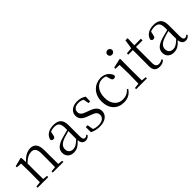

<svg xmlns="http://www.w3.org/2000/svg" viewBox="203 -1894 3041 3041"><g transform="rotate(-45 1723.5 -373.0)"><path d="M467 0H620V-27L541 -35L539 -227V-338C539 -474 489 -526 403 -526C337 -526 269 -494 200 -417L195 -515L182 -523L38 -486V-461L128 -456C130 -406 131 -353 131 -285V-227L129 -36L43 -27V0H281V-27L203 -35L201 -227V-384C271 -455 331 -475 374 -475C434 -475 470 -440 470 -339V-227L468 -36L382 -27V0Z M1110 13C1145 13 1174 -2 1194 -33L1179 -49C1163 -32 1151 -26 1134 -26C1105 -26 1090 -45 1090 -111V-354C1090 -476 1034 -526 922 -526C815 -526 743 -479 722 -398C726 -377 740 -365 762 -365C785 -365 800 -376 805 -407L821 -478C850 -490 878 -495 905 -495C985 -495 1021 -466 1021 -354V-316C976 -305 927 -292 883 -279C755 -241 708 -190 708 -114C708 -31 768 14 845 14C917 14 962 -18 1023 -83C1030 -23 1057 13 1110 13ZM1021 -115C955 -52 917 -32 875 -32C817 -32 779 -64 779 -126C779 -179 811 -221 897 -253C934 -266 978 -279 1021 -291Z M1425 14C1558 14 1625 -53 1625 -135C1625 -204 1587 -248 1486 -284L1437 -302C1365 -326 1334 -353 1334 -403C1334 -456 1373 -494 1451 -494C1483 -494 1513 -487 1544 -470L1561 -378H1598L1602 -482C1553 -512 1511 -526 1452 -526C1336 -526 1271 -463 1271 -382C1271 -309 1321 -267 1401 -238L1452 -219C1534 -192 1560 -164 1560 -115C1560 -57 1514 -17 1424 -17C1381 -17 1349 -24 1320 -38L1302 -140H1261L1262 -24C1316 1 1362 14 1425 14Z M1968 14C2061 14 2120 -25 2164 -91L2148 -104C2103 -55 2050 -32 1990 -32C1878 -32 1799 -115 1799 -258C1799 -404 1878 -495 1982 -495C2007 -495 2031 -491 2056 -480L2077 -408C2084 -379 2097 -366 2123 -366C2143 -366 2156 -376 2162 -399C2138 -477 2066 -526 1980 -526C1846 -526 1724 -426 1724 -250C1724 -85 1822 14 1968 14Z M2366 -655C2395 -655 2421 -676 2421 -707C2421 -738 2395 -760 2366 -760C2336 -760 2313 -738 2313 -707C2313 -676 2336 -655 2366 -655ZM2336 0H2491V-27L2412 -35L2410 -227V-378L2412 -515L2400 -523L2245 -487V-461L2336 -457C2338 -407 2340 -352 2340 -285V-227C2340 -173 2339 -91 2337 -36L2250 -27V0Z M2768 14C2817 14 2854 -2 2881 -33L2867 -50C2840 -35 2820 -26 2790 -26C2745 -26 2721 -53 2721 -116V-475H2868V-512H2721L2726 -667H2677L2653 -514L2548 -505V-475H2651V-201C2651 -165 2650 -146 2650 -115C2650 -28 2687 14 2768 14Z M3351 13C3386 13 3415 -2 3435 -33L3420 -49C3404 -32 3392 -26 3375 -26C3346 -26 3331 -45 3331 -111V-354C3331 -476 3275 -526 3163 -526C3056 -526 2984 -479 2963 -398C2967 -377 2981 -365 3003 -365C3026 -365 3041 -376 3046 -407L3062 -478C3091 -490 3119 -495 3146 -495C3226 -495 3262 -466 3262 -354V-316C3217 -305 3168 -292 3124 -279C2996 -241 2949 -190 2949 -114C2949 -31 3009 14 3086 14C3158 14 3203 -18 3264 -83C3271 -23 3298 13 3351 13ZM3262 -115C3196 -52 3158 -32 3116 -32C3058 -32 3020 -64 3020 -126C3020 -179 3052 -221 3138 -253C3175 -266 3219 -279 3262 -291Z"/></g></svg>

Font: Noto Serif CJK TC Light
Style: Regular
Weight: 300
Designer: Ryoko NISHIZUKA 西塚涼子 (kana & ideographs); Frank Grießhammer (Latin, Greek & Cyrillic); Wenlong ZHANG 张文龙 (bopomofo); San
Foundry: Adobe
Version: Version 2.001;hotconv 1.1.0;makeotfexe 2.6.0